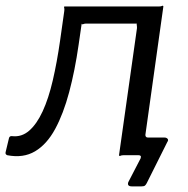

<svg xmlns="http://www.w3.org/2000/svg" viewBox="-35 -553 668 684"><path d="M435 111Q417 111 422 96L466 11Q468 5 466 2.5Q464 0 459 0H420L424 -63H479L483 -75Q482 -63 492 -63H551Q558 -63 562 -58.5Q566 -54 561 -47L488 99Q485 105 481.5 108Q478 111 469 111ZM-9 0Q-17 -3 -15 -11L-3 -61Q-1 -69 8 -68Q42 -64 69 -87.5Q96 -111 117 -156.5Q138 -202 153 -266.5Q168 -331 179 -408L194 -514Q195 -522 193.5 -526Q192 -530 196 -530H532Q539 -530 542.5 -532Q546 -534 547 -530L475 -16Q475 -9 476 -4.5Q477 0 473 0H404Q398 0 394 2Q390 4 389 0L453 -453Q453 -461 452 -465Q451 -469 454 -469H272Q266 -469 261.5 -467Q257 -465 256 -469L245 -393Q232 -302 211.5 -225Q191 -148 161.5 -93.5Q132 -39 90 -14Q48 11 -9 0Z"/></svg>

Font: Libre Franklin
Style: Italic
Weight: 400
Italic angle: -8°
Designer: Pablo Impallari, Rodrigo Fuenzalida, Nhung Nguyen
Foundry: Impallari Type
Version: Version 3.000